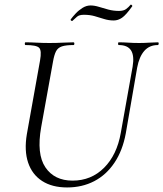

<svg xmlns="http://www.w3.org/2000/svg" viewBox="-20 -811 718 844"><path d="M563 -518Q571 -566 556 -589.5Q541 -613 502 -613Q499 -613 499 -619Q499 -625 502 -625Q523 -625 544.5 -623.5Q566 -622 592 -622Q614 -622 635.5 -623.5Q657 -625 674 -625Q678 -625 677.5 -619Q677 -613 674 -613Q637 -613 614.5 -587.5Q592 -562 583 -514L533 -225Q519 -149 483 -95.5Q447 -42 394 -14.5Q341 13 275 13Q209 13 165 -15.5Q121 -44 103.5 -96.5Q86 -149 98 -221L156 -545Q164 -589 152 -601Q140 -613 92 -613Q89 -613 89 -619Q89 -625 92 -625Q114 -625 141 -623.5Q168 -622 197 -622Q229 -622 256 -623.5Q283 -625 303 -625Q307 -625 307 -619Q307 -613 303 -613Q270 -613 252 -607Q234 -601 226 -585Q218 -569 213 -540L161 -252Q140 -134 179.5 -75.5Q219 -17 299 -17Q381 -17 437.5 -73.5Q494 -130 511 -227ZM298 -719Q296 -718 292.5 -720.5Q289 -723 291 -726Q299 -737 312.5 -751.5Q326 -766 343 -776.5Q360 -787 378 -787Q395 -787 414.5 -781Q434 -775 456 -769Q478 -763 503 -763Q523 -763 534 -771Q545 -779 554 -790Q556 -792 559.5 -788.5Q563 -785 561 -783Q534 -745 516.5 -733Q499 -721 480 -721Q458 -721 437.5 -727.5Q417 -734 396 -740Q375 -746 349 -746Q328 -746 318.5 -737.5Q309 -729 298 -719Z"/></svg>

Font: Cormorant
Style: Italic
Weight: 400
Italic angle: -10°
Designer: Christian Thalmann (Catharsis Fonts)
Foundry: Catharsis Fonts
Version: Version 4.000